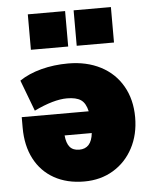

<svg xmlns="http://www.w3.org/2000/svg" viewBox="-53 -778 663 831"><g transform="rotate(-5 278.5 -362.0)"><path d="M523 -249Q523 -174 492 -115.5Q461 -57 406 -24Q351 9 280 9Q205 9 149.5 -22Q94 -53 64 -110.5Q34 -168 34 -246V-292H325Q317 -328 296.5 -342Q276 -356 236 -356Q178 -356 93 -315L42 -450Q82 -477 137 -491.5Q192 -506 254 -506Q334 -506 395 -474.5Q456 -443 489.5 -384.5Q523 -326 523 -249ZM330 -197H212Q215 -163 229 -146.5Q243 -130 270 -130Q323 -130 330 -197ZM261 -733V-579H99V-733ZM460 -733V-579H298V-733Z"/></g></svg>

Font: Nunito Sans Heavy
Style: Regular
Weight: 400
Designer: Vernon Adams
Foundry: Vernon Adams
Version: Version 2.500